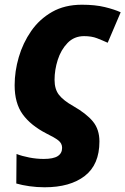

<svg xmlns="http://www.w3.org/2000/svg" viewBox="-20 -579 531 813"><path d="M169 214Q136 214 104.5 209.5Q73 205 49 198L50 73Q73 82 104 88Q135 94 165 94Q206 94 224.5 82Q243 70 243 47Q243 28 227 15.5Q211 3 176 -14Q110 -48 76 -95Q42 -142 42 -218Q42 -277 59.5 -337Q77 -397 112 -447.5Q147 -498 200.5 -528.5Q254 -559 327 -559Q383 -559 424 -549Q465 -539 491 -527L436 -398Q414 -408 391 -417Q368 -426 336 -426Q294 -426 266 -397Q238 -368 224.5 -325.5Q211 -283 211 -241Q211 -201 230 -177Q249 -153 290 -130Q346 -98 373.5 -64.5Q401 -31 401 20Q401 118 339 166Q277 214 169 214Z"/></svg>

Font: Noto Sans Disp ExtBd
Style: Italic
Weight: 800
Italic angle: -12°
Designer: Monotype Design Team
Foundry: Monotype Imaging Inc.
Version: Version 2.000;GOOG;noto-source:20170915:90ef993387c0